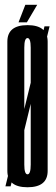

<svg xmlns="http://www.w3.org/2000/svg" viewBox="-20 -785 235 809"><path d="M2.9 0 167.4 -674H188.9L24.8 0ZM95.9 4Q11 4 11 -65.1Q11 -134.2 11 -337.4Q11 -539.9 11 -609.5Q11 -679.1 95.9 -679.1Q180.8 -679.1 180.8 -609.2Q180.8 -539.2 180.8 -337.4Q180.8 -134.2 180.8 -65.1Q180.8 4 95.9 4ZM95.9 -50.5Q109.4 -50.5 109.4 -91.2Q109.4 -132 109.4 -337.4Q109.4 -544 109.4 -584.3Q109.4 -624.6 95.9 -624.6Q82.4 -624.6 82.4 -584.3Q82.4 -544 82.4 -337.4Q82.4 -132 82.4 -91.2Q82.4 -50.5 95.9 -50.5ZM58.1 -691 86.7 -764.8H136.8L93.3 -691Z"/></svg>

Font: Anybody UltraCondensed Thin
Style: Regular
Weight: 100
Width: 1
Designer: Tyler Finck
Foundry: Etcetera Type Company
Version: Version 1.110